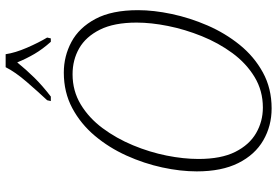

<svg xmlns="http://www.w3.org/2000/svg" viewBox="-171 -800 982 680"><g transform="rotate(-90 320.0 -460.0)"><path d="M276 11Q214 11 163 -18.5Q112 -48 82.5 -107Q53 -166 53 -254Q53 -312 67 -376.5Q81 -441 109 -503Q137 -565 179 -615Q221 -665 277 -695Q333 -725 403 -725Q461 -725 511.5 -698Q562 -671 593 -613Q624 -555 624 -462Q624 -407 610.5 -343Q597 -279 570 -216.5Q543 -154 501.5 -102.5Q460 -51 403.5 -20Q347 11 276 11ZM279 -20Q339 -20 387.5 -49.5Q436 -79 472 -128Q508 -177 532 -236.5Q556 -296 568 -356Q580 -416 580 -467Q580 -547 555 -597Q530 -647 489 -670.5Q448 -694 397 -694Q338 -694 290 -665Q242 -636 206 -587.5Q170 -539 145.5 -480Q121 -421 109 -361Q97 -301 97 -248Q97 -168 122 -118Q147 -68 188.5 -44Q230 -20 279 -20ZM305 -784Q335 -816 370 -856.5Q405 -897 422 -931H468Q473 -897 491 -855.5Q509 -814 527 -784L524 -771H512Q486 -800 469 -829Q452 -858 439 -890Q413 -858 385 -829.5Q357 -801 318 -771H302Z"/></g></svg>

Font: Noto Serif SemiCondensed ExtraLight
Style: Italic
Weight: 200
Width: 4
Italic angle: -12°
Designer: Monotype Design Team
Foundry: Monotype Imaging Inc.
Version: Version 2.013